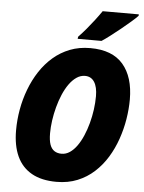

<svg xmlns="http://www.w3.org/2000/svg" viewBox="-61 -977 779 1036"><g transform="rotate(5 328.0 -459.5)"><path d="M284.2 9.8Q203.1 9.8 149.7 -20.3Q96.2 -50.3 69.6 -107.9Q43 -165.5 43 -248.5Q43 -304.7 53 -361.3Q63 -418 83.3 -471.4Q103.5 -524.9 133.5 -570.8Q163.6 -616.7 203.6 -651.4Q243.7 -686 293.7 -705.6Q343.8 -725.1 403.8 -725.1Q523.4 -725.1 581.8 -657Q640.1 -588.9 640.1 -467.3Q640.1 -415.5 631.1 -360.4Q622.1 -305.2 603.5 -251.7Q585 -198.2 556.2 -151.1Q527.3 -104 487.8 -67.9Q448.2 -31.7 397.5 -11Q346.7 9.8 284.2 9.8ZM298.3 -143.6Q321.8 -143.6 342.8 -157.7Q363.8 -171.9 381.3 -196.5Q398.9 -221.2 412.8 -253.7Q426.8 -286.1 436.5 -322.5Q446.3 -358.9 451.4 -396.2Q456.5 -433.6 456.5 -468.8Q456.5 -519 439 -546.1Q421.4 -573.2 388.7 -573.2Q363.8 -573.2 342.3 -558.3Q320.8 -543.5 302.7 -518.1Q284.7 -492.7 270.8 -460Q256.8 -427.2 247.1 -390.6Q237.3 -354 232.2 -317.6Q227.1 -281.2 227.1 -248.5Q227.1 -210.4 235.1 -187.5Q243.2 -164.6 259.3 -154.1Q275.4 -143.6 298.3 -143.6ZM331.1 -769 332.5 -780.3Q353.5 -802.2 374.5 -827.1Q395.5 -852.1 415.5 -878.2Q435.5 -904.3 452.6 -929.2H648.4L647.9 -921.4Q636.7 -909.2 612.5 -888.2Q588.4 -867.2 559.6 -843.8Q530.8 -820.3 503.9 -800Q477.1 -779.8 460.4 -769Z"/></g></svg>

Font: Open Sans SemiCondensed ExtraBold
Style: Italic
Weight: 800
Width: 4
Italic angle: -12°
Designer: Monotype Design Team
Foundry: Monotype Imaging Inc.
Version: Version 3.003